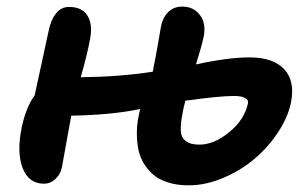

<svg xmlns="http://www.w3.org/2000/svg" viewBox="-20 -555 923 576"><path d="M111.8 -3.9Q66.9 -3.9 48.3 -49.8Q29.8 -95.7 44.9 -171.9Q58.1 -233.9 84 -269Q91.8 -305.7 106.4 -372.3Q121.1 -439 126 -462.9Q132.3 -494.6 147.7 -514.4Q163.1 -534.2 187 -534.2Q226.6 -534.2 242.7 -507.6Q258.8 -481 250 -437Q242.7 -395.5 222.2 -323.2Q340.3 -324.7 438 -339.8Q439.9 -345.7 439.9 -349.1Q446.3 -379.4 453.9 -423.3Q461.4 -467.3 462.9 -475.1Q467.8 -501.5 484.1 -518.3Q500.5 -535.2 526.9 -535.2Q561 -535.2 580.1 -509.5Q599.1 -483.9 590.8 -443.8Q583.5 -411.1 567.9 -361.8Q664.6 -382.8 729 -382.8Q799.8 -382.8 832.8 -347.2Q865.7 -311.5 853 -248Q843.8 -202.6 813.7 -157.5Q783.7 -112.3 742.2 -77.4Q700.7 -42.5 648.4 -20.8Q596.2 1 545.9 1Q509.8 1 481.9 -8.3Q454.1 -17.6 436.8 -33.7Q419.4 -49.8 408.4 -70.1Q397.5 -90.3 393.8 -114.3Q390.1 -138.2 390.6 -161.1Q391.1 -184.1 396 -207Q397 -214.8 400.9 -228Q314.5 -210 193.8 -208Q187.5 -174.3 177.7 -119.6Q168 -64.9 166 -54.2Q161.6 -32.2 146.5 -18.1Q131.3 -3.9 111.8 -3.9ZM527.8 -215.8Q522 -186.5 522.2 -165.5Q522.5 -144.5 536.1 -132.8Q549.8 -121.1 578.1 -121.1Q622.1 -121.1 668 -158.7Q713.9 -196.3 724.1 -246.1Q725.6 -255.9 714.4 -261.5Q703.1 -267.1 682.1 -267.1Q637.7 -267.1 536.1 -252.9Q535.6 -251.5 532.2 -237.3Q528.8 -223.1 527.8 -215.8Z"/></svg>

Font: Shantell Sans Bouncy
Style: Italic
Weight: 600
Italic angle: -11.31°
Designer: Stephen Nixon, Anya Danilova, Shantell Martin
Foundry: Arrow Type
Version: Version 1.006;[9816181b4]